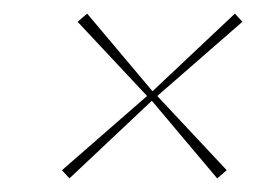

<svg xmlns="http://www.w3.org/2000/svg" viewBox="-20 -401 405 282"><path d="M325 -381 336 -369 211 -260 313 -151 299 -139 203 -253 82 -139 71 -151 196 -260 94 -369 108 -381 204 -267Z"/></svg>

Font: Kleymissky
Style: Regular
Weight: 500
Italic angle: -8°
Designer: gluk
Foundry: gluk
Version: Version 0.283